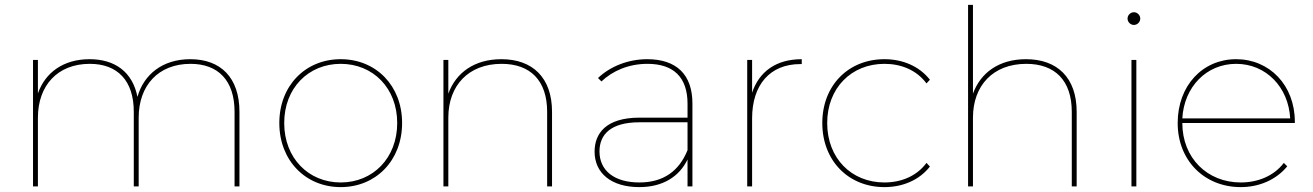

<svg xmlns="http://www.w3.org/2000/svg" viewBox="-20 -762 5368 785"><path d="M758 -520C645 -520 568 -458 542 -366C522 -467 451 -520 346 -520C240 -520 165 -466 135 -380V-517H115V0H135V-281C135 -412 215 -501 347 -501C460 -501 527 -433 527 -305V0H547V-281C547 -412 627 -501 759 -501C872 -501 939 -433 939 -305V0H959V-305C959 -445 882 -520 758 -520Z M1373 3C1517 3 1624 -106 1624 -259C1624 -412 1517 -520 1373 -520C1229 -520 1122 -412 1122 -259C1122 -106 1229 3 1373 3ZM1373 -16C1241 -16 1142 -116 1142 -259C1142 -402 1241 -501 1373 -501C1505 -501 1604 -402 1604 -259C1604 -116 1505 -16 1373 -16Z M2030 -520C1920 -520 1844 -465 1813 -379V-517H1793V0H1813V-281C1813 -412 1895 -501 2031 -501C2148 -501 2217 -433 2217 -305V0H2237V-305C2237 -445 2157 -520 2030 -520Z M2791 -148C2757 -64 2694 -16 2594 -16C2491 -16 2431 -65 2431 -143C2431 -212 2477 -262 2594 -262H2791ZM2594 3C2691 3 2758 -41 2791 -110V0H2811V-339C2811 -457 2746 -520 2626 -520C2548 -520 2474 -490 2425 -443L2439 -429C2484 -472 2550 -501 2627 -501C2734 -501 2791 -446 2791 -338V-281H2595C2457 -281 2411 -216 2411 -142C2411 -55 2478 3 2594 3Z M3055 -278C3055 -415 3128 -500 3252 -500H3258V-520C3154 -520 3084 -470 3055 -383V-517H3035V0H3055Z M3596 3C3670 3 3738 -25 3782 -81L3768 -96C3728 -42 3665 -16 3596 -16C3461 -16 3362 -115 3362 -259C3362 -402 3461 -501 3596 -501C3665 -501 3728 -475 3768 -421L3782 -436C3738 -492 3670 -520 3596 -520C3449 -520 3342 -413 3342 -259C3342 -105 3449 3 3596 3Z M4175 -520C4065 -520 3989 -465 3958 -379V-742H3938V0H3958V-281C3958 -412 4040 -501 4176 -501C4293 -501 4362 -433 4362 -305V0H4382V-305C4382 -445 4302 -520 4175 -520Z M4626 0V-517H4606V0ZM4616 -660C4630 -660 4642 -672 4642 -686C4642 -700 4630 -712 4616 -712C4602 -712 4590 -700 4590 -686C4590 -672 4602 -660 4616 -660Z M4814 -278C4821 -406 4912 -501 5034 -501C5156 -501 5248 -406 5255 -278ZM5053 3C5127 3 5197 -26 5243 -82L5229 -96C5188 -42 5122 -16 5053 -16C4916 -16 4814 -116 4814 -259H5274V-264C5274 -414 5170 -520 5034 -520C4897 -520 4795 -412 4795 -259C4795 -106 4904 3 5053 3Z"/></svg>

Font: Montserrat-Alt1 Thin
Style: Regular
Weight: 100
Designer: Differentunic
Foundry: Differentunic
Version: Version 7.222